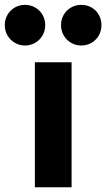

<svg xmlns="http://www.w3.org/2000/svg" viewBox="-47 -787 446 807"><path d="M99.6 -525.4H253.9V0H99.6ZM209.5 -681.6Q209.5 -705.1 220.7 -724.6Q231.9 -744.1 251.5 -755.4Q271 -766.6 294.4 -766.6Q318.4 -766.6 337.9 -755.4Q357.4 -744.1 368.4 -724.6Q379.4 -705.1 379.4 -681.6Q379.4 -657.7 368.4 -638.2Q357.4 -618.7 337.9 -607.2Q318.4 -595.7 294.4 -595.7Q271 -595.7 251.5 -607.2Q231.9 -618.7 220.7 -638.2Q209.5 -657.7 209.5 -681.6ZM-26.9 -681.6Q-26.9 -705.1 -15.6 -724.6Q-4.4 -744.1 15.1 -755.4Q34.7 -766.6 58.1 -766.6Q81.5 -766.6 101.1 -755.4Q120.6 -744.1 131.8 -724.6Q143.1 -705.1 143.1 -681.6Q143.1 -657.7 131.8 -638.2Q120.6 -618.7 101.1 -607.2Q81.5 -595.7 58.1 -595.7Q34.7 -595.7 15.1 -607.2Q-4.4 -618.7 -15.6 -638.2Q-26.9 -657.7 -26.9 -681.6Z"/></svg>

Font: Reddit Sans Chocolate ExtraBold
Style: Regular
Weight: 800
Designer: Stephen Hutchings
Foundry: Reddit
Version: Version 1.011